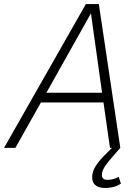

<svg xmlns="http://www.w3.org/2000/svg" viewBox="-53 -730 692 948"><path d="M-33 0H23L149 -224H458L490 0H500L474 26C429 70 402 105 402 146C402 184 430 198 466 198C499 198 524 190 544 177L533 143C519 152 499 158 478 158C461 158 450 152 450 134C450 111 465 87 500 47L541 0L435 -710H371ZM396 -664 451 -272H176Z"/></svg>

Font: Geist ExtraLight
Style: Italic
Weight: 200
Italic angle: -12°
Designer: Basement.studio, Andrés Briganti, Mateo Zaragoza
Foundry: Basement.studio, Vercel, Andrés Briganti, Guido Ferreyra, Mateo Zaragoza
Version: Version 1.500